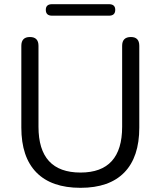

<svg xmlns="http://www.w3.org/2000/svg" viewBox="-20 -889 768 918"><path d="M501 -814H229Q199 -814 199 -842Q199 -869 229 -869H501Q531 -869 531 -842Q531 -814 501 -814ZM365 9Q226 9 154 -64.5Q82 -138 82 -279V-670Q82 -712 123 -712Q164 -712 164 -670V-283Q164 -64 365 -64Q564 -64 564 -283V-670Q564 -712 606 -712Q646 -712 646 -670V-279Q646 -138 574.5 -64.5Q503 9 365 9Z"/></svg>

Font: Nunito
Style: Regular
Weight: 400
Designer: Vernon Adams
Foundry: Vernon Adams
Version: Version 3.602